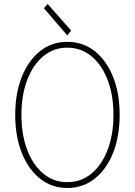

<svg xmlns="http://www.w3.org/2000/svg" viewBox="-20 -938 679 966"><path d="M318.4 7.8Q240.7 7.8 181.9 -38.8Q123 -85.4 89.8 -168.5Q56.6 -251.5 56.6 -360.4Q56.6 -468.8 89.8 -551.5Q123 -634.3 181.9 -680.9Q240.7 -727.5 318.4 -727.5Q396.5 -727.5 455.8 -681.2Q515.1 -634.8 548.6 -552Q582 -469.2 582 -360.4Q582 -251 548.6 -168Q515.1 -85 455.8 -38.6Q396.5 7.8 318.4 7.8ZM318.4 -21.5Q387.2 -21.5 439.5 -64.2Q491.7 -106.9 521.2 -183.3Q550.8 -259.8 550.8 -360.4Q550.8 -460.4 521.2 -536.6Q491.7 -612.8 439.5 -655.5Q387.2 -698.2 318.4 -698.2Q250 -698.2 198 -655.3Q146 -612.3 116.9 -536.1Q87.9 -460 87.9 -360.4Q87.9 -260.3 116.9 -183.8Q146 -107.4 198 -64.5Q250 -21.5 318.4 -21.5ZM318.4 -759.8 201.2 -896.5 219.7 -918 337.9 -784.2Z"/></svg>

Font: Reddit Sans Condensed ExtraLight
Style: Regular
Weight: 250
Version: Version 1.014